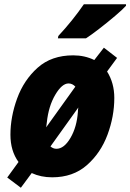

<svg xmlns="http://www.w3.org/2000/svg" viewBox="-20 -823 612 902"><path d="M384 -643Q406 -657 445 -687Q484 -717 520.5 -748Q557 -779 572 -796V-803H374Q321 -726 254 -654L252 -643ZM200 -248Q208 -324 239.5 -377.5Q271 -431 302 -431Q320 -431 334 -416L197 -225Q198 -233 200 -248ZM217 -135 348 -318Q347 -313 346.5 -308Q346 -303 346 -298Q341 -226 311 -175Q281 -124 245 -124Q230 -124 217 -135ZM129 -10Q172 10 225 10Q323 10 388 -47Q453 -104 485 -190Q517 -276 517 -363Q517 -433 483 -487L530 -551L468 -599L423 -541Q378 -563 324 -563Q222 -563 157 -505Q92 -447 60.5 -360.5Q29 -274 29 -190Q29 -114 67 -62L14 11L78 59Z"/></svg>

Font: Noto Sans Display SemiCondensed Black
Style: Italic
Weight: 900
Width: 4
Designer: Monotype Design team
Foundry: Monotype Imaging Inc.
Version: 1.000